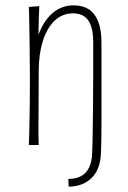

<svg xmlns="http://www.w3.org/2000/svg" viewBox="-20 -543 479 719"><path d="M237 156 236 127Q265 127 284 116.5Q303 106 313.5 84.5Q324 63 325 32Q326 17 326.5 -10Q327 -37 327.5 -75Q328 -113 328.5 -159Q329 -205 329 -259V-385Q329 -422 321 -445.5Q313 -469 296.5 -481Q280 -493 254 -493Q212 -493 183 -464Q154 -435 139.5 -386.5Q125 -338 125 -277Q125 -211 124.5 -157.5Q124 -104 124 -64.5Q124 -25 125 0H88Q89 -19 89.5 -41Q90 -63 90.5 -92Q91 -121 91.5 -158.5Q92 -196 92 -246Q92 -314 91 -369.5Q90 -425 89.5 -463Q89 -501 88 -517L127 -520Q126 -504 125.5 -477.5Q125 -451 124 -413Q144 -466 177.5 -494.5Q211 -523 256 -523Q289 -523 312 -508.5Q335 -494 347.5 -463Q360 -432 360 -382V-260Q360 -206 360 -162Q360 -118 360 -82Q360 -46 359.5 -18.5Q359 9 358 30Q357 61 348 84.5Q339 108 323 123.5Q307 139 285.5 147.5Q264 156 237 156Z"/></svg>

Font: Truculenta Thin
Style: Regular
Weight: 250
Version: Version 1.002